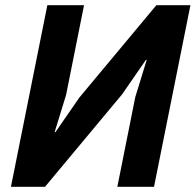

<svg xmlns="http://www.w3.org/2000/svg" viewBox="-20 -718 752 738"><path d="M22 0H153L449 -355L541 -488H544L500 -345L431 0H572L712 -698H581L285 -343L193 -210H190L234 -353L303 -698H162Z"/></svg>

Font: Braiins Sans
Style: Bold Italic
Weight: 700
Italic angle: -11.31°
Designer: Mike Abbink, Paul van der Laan, Pieter van Rosmalen, Jiri Chlebus, Lubos Buracinsky
Foundry: Bold Monday, Sudetype
Version: Version 1.000;hotconv 1.0.109;makeotfexe 2.5.65596